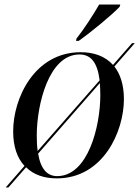

<svg xmlns="http://www.w3.org/2000/svg" viewBox="-20 -776 614 846"><path d="M317 -606 315 -596H327C385 -637 474 -711 507 -746L510 -756H417C391 -711 351 -649 317 -606ZM5 50H17L95 -39C128 -6 175 10 230 10C435 10 526 -197 526 -339C526 -402 510 -450 484 -483L574 -586H562L478 -490C443 -529 392 -546 336 -546C133 -546 38 -345 38 -197C38 -130 56 -79 88 -45ZM142 -179C142 -315 195 -536 330 -536C379 -536 409 -503 419 -422L146 -111C143 -131 142 -153 142 -179ZM232 0C190 0 160 -28 148 -99L420 -410C421 -394 422 -376 422 -356C422 -220 368 0 232 0Z"/></svg>

Font: Noto Serif Display
Style: Italic
Weight: 400
Italic angle: -12°
Designer: Monotype Design Team
Foundry: Monotype Imaging Inc.
Version: Version 2.009